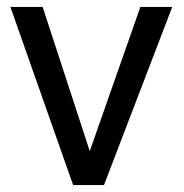

<svg xmlns="http://www.w3.org/2000/svg" viewBox="-20 -534 531 554"><path d="M280 0H191L10 -514H103L239 -98L385 -514H477Z"/></svg>

Font: Almarai
Style: Regular
Weight: 400
Designer: Boutros International 2019
Foundry: Created by Boutros International 2019
Version: Version 1.10